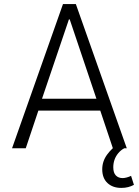

<svg xmlns="http://www.w3.org/2000/svg" viewBox="-20 -725 680 939"><path d="M39 0 288 -705H351L600 0H532L464 -203L495 -184H145L174 -203L106 0ZM317 -630 181 -229 165 -242H475L456 -229L321 -630ZM573 194Q531 194 505.5 170Q480 146 480 103Q480 64 503.5 31.5Q527 -1 565 -26L588 0Q571 9 558.5 24Q546 39 540 56.5Q534 74 534 93Q534 120 546.5 133Q559 146 580 146Q588 146 599.5 143Q611 140 621 135L635 179Q622 186 607 190Q592 194 573 194Z"/></svg>

Font: Nunito Sans 7pt Condensed Light
Style: Regular
Weight: 300
Width: 3
Designer: Vernon Adams
Foundry: Vernon Adams
Version: Version 3.101;gftools[0.9.27]